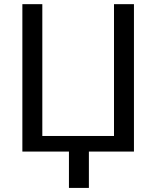

<svg xmlns="http://www.w3.org/2000/svg" viewBox="-20 -731 754 926"><path d="M87.9 -710.9H184.1V-75.2H529.8V-710.9H626V0H408.7V175.3H312.5V0H87.9Z"/></svg>

Font: GeogebraSans
Style: Regular
Weight: 400
Designer: Google
Version: Version 1.100140; 2013